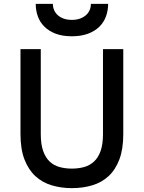

<svg xmlns="http://www.w3.org/2000/svg" viewBox="-20 -952 737 984"><path d="M348.1 12.2Q293.9 12.2 245.8 -2Q197.8 -16.1 162.1 -48.6Q126.5 -81.1 105.7 -134Q85 -187 85 -265.1V-700.2H189V-265.1Q189 -212.4 201.2 -178.2Q213.4 -144 234.6 -124Q255.9 -104 285.2 -95.9Q314.5 -87.9 348.1 -87.9Q381.8 -87.9 410.9 -95.9Q439.9 -104 461.7 -124Q483.4 -144 495.6 -178.2Q507.8 -212.4 507.8 -265.1V-700.2H611.8V-265.1Q611.8 -188 591.8 -135Q571.8 -82 536.4 -49.3Q501 -16.6 452.6 -2.2Q404.3 12.2 348.1 12.2ZM348.1 -766.1Q299.8 -766.1 264.9 -779.5Q230 -793 207.3 -815.7Q184.6 -838.4 173.8 -868.4Q163.1 -898.4 163.1 -932.1H251Q251 -914.6 257.6 -899.7Q264.2 -884.8 276.6 -873.8Q289.1 -862.8 307.1 -856.4Q325.2 -850.1 348.1 -850.1Q371.1 -850.1 389.2 -856.4Q407.2 -862.8 419.9 -873.8Q432.6 -884.8 439.2 -899.7Q445.8 -914.6 445.8 -932.1H534.2Q534.2 -898.4 523.2 -868.2Q512.2 -837.9 489.3 -815.2Q466.3 -792.5 431.2 -779.3Q396 -766.1 348.1 -766.1Z"/></svg>

Font: Overpass
Style: Regular
Weight: 400
Designer: Delve Withrington
Foundry: Delve Fonts
Version: Version 1.001